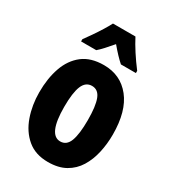

<svg xmlns="http://www.w3.org/2000/svg" viewBox="-188 -867 877 977"><g transform="rotate(30 250.5 -378.0)"><path d="M466 -276Q466 -221 454.5 -169.5Q443 -118 418 -77.5Q393 -37 351.5 -13.5Q310 10 249 10Q175 10 127.5 -30Q80 -70 57 -135.5Q34 -201 34 -276Q34 -358 56.5 -422Q79 -486 126.5 -523Q174 -560 251 -560Q349 -560 407.5 -486.5Q466 -413 466 -276ZM181 -275Q181 -112 251 -112Q288 -112 303.5 -153Q319 -194 319 -276Q319 -358 303.5 -398Q288 -438 251 -438Q214 -438 197.5 -398Q181 -358 181 -275ZM316 -766Q333 -733 357.5 -695Q382 -657 411 -619V-606H323Q307 -620 289 -639Q271 -658 250 -683Q229 -658 210.5 -638Q192 -618 178 -606H89V-619Q103 -638 122 -665.5Q141 -693 158 -720.5Q175 -748 184 -766Z"/></g></svg>

Font: Noto Sans Lao Looped ExtraCondensed ExtraBold
Style: Regular
Weight: 800
Width: 2
Designer: Mark Frömberg, Ben Mitchell
Foundry: The Fontpad Ltd
Version: Version 1.002; ttfautohint (v1.8.4.7-5d5b)